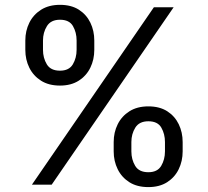

<svg xmlns="http://www.w3.org/2000/svg" viewBox="-20 -757 852 787"><path d="M446 -136.4V-174.7Q446 -214.5 462.5 -247.7Q479 -280.9 510.8 -301Q542.6 -321 588.1 -321Q634.2 -321 665.5 -301Q696.7 -280.9 712.7 -247.7Q728.7 -214.5 728.7 -174.7V-136.4Q728.7 -96.6 712.5 -63.4Q696.4 -30.2 665 -10.1Q633.5 9.9 588.1 9.9Q541.9 9.9 510.3 -10.1Q478.7 -30.2 462.4 -63.4Q446 -96.6 446 -136.4ZM83.8 -552.6V-590.9Q83.8 -630.7 100.3 -663.9Q116.8 -697.1 148.6 -717.2Q180.4 -737.2 225.9 -737.2Q272 -737.2 303.3 -717.2Q334.5 -697.1 350.5 -663.9Q366.5 -630.7 366.5 -590.9V-552.6Q366.5 -512.8 350.3 -479.6Q334.2 -446.4 302.7 -426.3Q271.3 -406.2 225.9 -406.2Q179.7 -406.2 148.1 -426.3Q116.5 -446.4 100.1 -479.6Q83.8 -512.8 83.8 -552.6ZM110.8 0 610.8 -727.3H691.8L191.8 0ZM518.5 -174.7V-136.4Q518.5 -103.3 534.1 -77.2Q549.7 -51.1 588.1 -51.1Q625.4 -51.1 640.8 -77.2Q656.2 -103.3 656.2 -136.4V-174.7Q656.2 -207.7 641.3 -233.8Q626.4 -259.9 588.1 -259.9Q550.8 -259.9 534.6 -233.8Q518.5 -207.7 518.5 -174.7ZM156.2 -590.9V-552.6Q156.2 -519.5 171.9 -493.4Q187.5 -467.3 225.9 -467.3Q263.1 -467.3 278.6 -493.4Q294 -519.5 294 -552.6V-590.9Q294 -623.9 279.1 -650Q264.2 -676.1 225.9 -676.1Q188.6 -676.1 172.4 -650Q156.2 -623.9 156.2 -590.9Z"/></svg>

Font: Inter UI
Style: Regular
Weight: 400
Designer: Rasmus Andersson
Foundry: rsms
Version: 3.2;8d6f07862